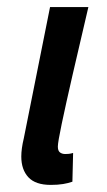

<svg xmlns="http://www.w3.org/2000/svg" viewBox="-20 -511 302 541"><path d="M123 10Q80 10 60 -11.5Q40 -33 40 -70Q40 -92 47 -121L121 -491H229Q204 -385 184.5 -300Q165 -215 154 -162.5Q143 -110 143 -98Q143 -86 149 -81.5Q155 -77 164 -77Q169 -77 174 -77.5Q179 -78 186 -80L184 1Q173 5 158 7.5Q143 10 123 10Z"/></svg>

Font: Source Sans 3 Semibold
Style: Italic
Weight: 600
Italic angle: -11°
Designer: Paul D. Hunt
Foundry: Adobe
Version: Version 3.052;hotconv 1.1.0;makeotfexe 2.6.0